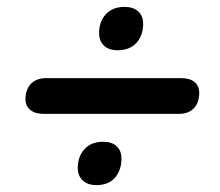

<svg xmlns="http://www.w3.org/2000/svg" viewBox="-20 -566 640 558"><path d="M108 -235Q82 -235 68 -246.5Q54 -258 54 -278Q54 -306 70 -322.5Q86 -339 115 -339H505Q532 -339 545.5 -327.5Q559 -316 559 -296Q559 -268 543.5 -251.5Q528 -235 499 -235ZM260 -28Q235 -28 220.5 -41.5Q206 -55 206 -78Q206 -111 225.5 -132.5Q245 -154 280 -154Q305 -154 319 -141Q333 -128 333 -105Q333 -72 314.5 -50Q296 -28 260 -28ZM322 -420Q296 -420 282 -433.5Q268 -447 268 -470Q268 -503 287.5 -524.5Q307 -546 342 -546Q367 -546 381.5 -533Q396 -520 396 -497Q396 -463 376.5 -441.5Q357 -420 322 -420Z"/></svg>

Font: Nunito ExtraLight ExtraBold
Style: Italic
Weight: 800
Italic angle: -9°
Version: Version 3.602